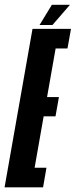

<svg xmlns="http://www.w3.org/2000/svg" viewBox="-60 -798 323 818"><path d="M-40.5 0 78.5 -675H242.5L227.5 -591.5H177L140.5 -384.5H191L176.5 -302.5H126L87.5 -83.5H138L123.5 0ZM108.5 -691.5 161 -777.5H238L163.5 -691.5Z"/></svg>

Font: Anybody UltraCondensed SemiBold
Style: Italic
Weight: 600
Width: 1
Italic angle: -10°
Designer: Tyler Finck
Foundry: Etcetera Type Company
Version: Version 1.010; ttfautohint (v1.8.3) -l 8 -r 50 -G 200 -x 14 